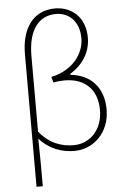

<svg xmlns="http://www.w3.org/2000/svg" viewBox="-64 -853 721 1096"><g transform="rotate(-5 296.0 -304.5)"><path d="M100 198H136C136 103 136 18 134 -75C189 -12 262 13 334 13C444 13 537 -75 537 -207C537 -326 471 -409 348 -422V-427C422 -473 466 -541 466 -625C466 -746 384 -807 294 -807C164 -807 100 -704 100 -562ZM333 -20C267 -20 195 -41 136 -115C136 -261 136 -403 136 -548C136 -700 199 -775 296 -775C367 -775 429 -725 429 -624C429 -546 374 -449 239 -419L248 -386C269 -391 291 -393 311 -393C438 -393 499 -315 499 -208C499 -93 425 -20 333 -20Z"/></g></svg>

Font: Noto Sans JP Thin
Style: Regular
Weight: 100
Designer: Ryoko NISHIZUKA 西塚涼子 (kana, bopomofo & ideographs); Paul D. Hunt (Latin, Greek & Cyrillic); Sandoll Communications 산돌커뮤니
Foundry: Adobe
Version: Version 2.004;hotconv 1.0.118;makeotfexe 2.5.65603